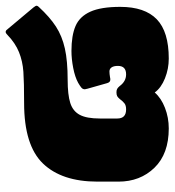

<svg xmlns="http://www.w3.org/2000/svg" viewBox="10 -592 598 657"><g transform="rotate(-90 308.5 -264.0)"><path d="M15 -157V-229Q15 -351 77 -415.5Q139 -480 284 -480Q355 -480 391 -482.5Q427 -485 458 -497.5Q489 -510 517 -537Q522 -542 525.5 -543Q529 -544 533 -541L611 -448Q617 -440 617 -438Q617 -434 613 -430Q578 -392 545.5 -371Q513 -350 470.5 -340.5Q428 -331 364 -331Q312 -331 284 -322Q256 -313 243.5 -289.5Q231 -266 231 -221V-161Q231 -131 262 -131Q275 -131 282 -136Q289 -141 298 -153Q303 -159 307.5 -161.5Q312 -164 321 -164Q328 -164 332.5 -161.5Q337 -159 342 -153Q358 -131 382 -131Q411 -131 411 -159Q411 -173 406 -180.5Q401 -188 392 -188Q384 -188 372 -186Q369 -185 364 -185Q355 -185 352 -196L333 -263L331 -272Q331 -279 336 -283.5Q341 -288 353 -295Q373 -306 404 -312Q435 -318 462 -318Q515 -318 547.5 -304Q580 -290 596.5 -253.5Q613 -217 613 -151Q613 -67 570.5 -26Q528 15 436 15Q401 15 368.5 2Q336 -11 320 -33Q301 -11 267.5 2Q234 15 197 15Q110 15 62.5 -34Q15 -83 15 -157Z"/></g></svg>

Font: Mitr
Style: Bold
Weight: 700
Designer: Thanarat Vachiruckul
Foundry: Cadson Demak
Version: Version 1.003